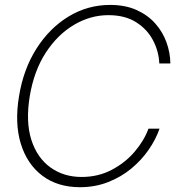

<svg xmlns="http://www.w3.org/2000/svg" viewBox="-20 -758 721 788"><path d="M308.1 10.3Q216.3 10.3 153.8 -36.9Q91.3 -84 65.4 -168.2Q39.6 -252.4 58.1 -363.3Q76.2 -474.6 129.9 -558.8Q183.6 -643.1 261.7 -690.4Q339.8 -737.8 432.1 -737.8Q494.1 -737.8 540.3 -717Q586.4 -696.3 617.2 -661.6Q647.9 -627 663.3 -584.2Q678.7 -541.5 679.2 -497.6H633.8Q631.8 -546.9 608.2 -592.3Q584.5 -637.7 538.8 -666.7Q493.2 -695.8 424.8 -695.8Q351.1 -695.8 283.7 -656Q216.3 -616.2 168 -542Q119.6 -467.8 102.1 -363.3Q85 -258.3 108.6 -184.3Q132.3 -110.4 186.8 -71Q241.2 -31.7 314.9 -31.7Q382.8 -31.7 438.2 -60.8Q493.7 -89.8 532.5 -135.3Q571.3 -180.7 589.4 -230H634.8Q619.6 -186 590.1 -143.3Q560.5 -100.6 518.6 -65.9Q476.6 -31.2 423.3 -10.5Q370.1 10.3 308.1 10.3Z"/></svg>

Font: Inter Display Extra Light
Style: Italic
Weight: 200
Italic angle: -9.39999°
Designer: Rasmus Andersson
Foundry: rsms
Version: Version 4.000;git-4fc901f